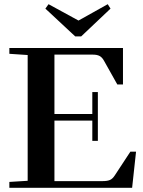

<svg xmlns="http://www.w3.org/2000/svg" viewBox="-20 -891 678 911"><path d="M336.9 -718.3 195.3 -850.1 210.4 -871.1 352.5 -793.5 491.2 -871.1 504.4 -850.1 365.2 -718.3ZM24.4 0V-27.8L111.3 -33.2V-629.9L24.4 -635.7V-663.1H563.5V-490.2H536.6L473.6 -602.5Q464.8 -618.7 452.9 -625.2Q440.9 -631.8 420.9 -631.8H238.3V-350.1H418V-454.1H444.3V-222.7H418V-318.8H238.3V-31.7H467.8Q489.3 -31.7 501.7 -37.1Q514.2 -42.5 524.9 -59.1L598.6 -171.4H625.5L606.9 0Z"/></svg>

Font: Elstob 18pt SemiBold
Style: Regular
Weight: 600
Designer: Peter S. Baker
Version: Version 1.015